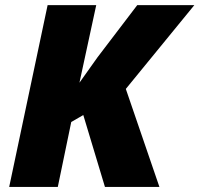

<svg xmlns="http://www.w3.org/2000/svg" viewBox="-20 -734 783 754"><path d="M16.1 0 167 -713.9H357.9L292 -409.2L362.8 -508.8L519 -713.9H743.2L474.1 -384.8L606 0H392.1L307.1 -282.2L259.8 -254.9L207 0Z"/></svg>

Font: Open Sans ExtraBold
Style: Italic
Weight: 800
Italic angle: -12°
Designer: Monotype Design Team
Foundry: Monotype Imaging Inc.
Version: Version 3.000; ttfautohint (v1.8.4)